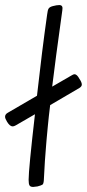

<svg xmlns="http://www.w3.org/2000/svg" viewBox="-26 -731 343 758"><path d="M297 -397Q297 -390 288 -384L172 -316Q166 -267 163 -234.5Q160 -202 158 -181L156 -157Q151 -102 147 -19Q146 -5 141.5 -2Q137 1 122 5Q108 7 105 7Q94 7 90.5 1Q87 -5 87 -21Q87 -63 112 -280L36 -236Q29 -232 24 -232Q13 -232 2 -250Q-6 -263 -6 -270Q-6 -280 5 -286L120 -353Q140 -532 160 -673Q162 -692 166.5 -698Q171 -704 183 -707Q198 -711 208 -711Q216 -711 219 -706Q222 -701 220 -690Q192 -489 180 -389L256 -433Q264 -438 268 -438Q278 -438 288 -419Q297 -406 297 -397Z"/></svg>

Font: Farsan
Style: Regular
Weight: 400
Version: Version 1.001g;PS 1.001;hotconv 1.0.86;makeotf.lib2.5.63406 